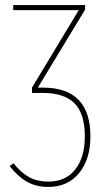

<svg xmlns="http://www.w3.org/2000/svg" viewBox="-20 -539 406 756"><path d="M336 -2Q336 88 291.5 142.5Q247 197 170 197Q122 197 86 176.5Q50 156 18 115L33 104Q64 142 95.5 159Q127 176 170 176Q239 176 276.5 128Q314 80 314 -2Q314 -91 273.5 -132Q233 -173 150 -173H106V-194L290 -499H32V-519H315V-501L129 -194H149Q336 -194 336 -2Z"/></svg>

Font: Fira Sans Extra Condensed Thin
Style: Regular
Weight: 250
Width: 1
Designer: Carrois Corporate & Edenspiekermann AG
Foundry: Carrois Corporate GbR & Edenspiekermann AG
Version: Version 4.203